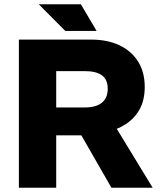

<svg xmlns="http://www.w3.org/2000/svg" viewBox="-20 -887 756 907"><path d="M69.2 0V-700H410.3Q487.7 -700 544.5 -673Q601.2 -646 632.5 -596.1Q663.7 -546.1 663.7 -476.6Q663.7 -413.7 639.3 -370Q614.8 -326.3 572.4 -299.5Q530 -272.7 475 -260.2Q420 -247.7 359.5 -247.7H245.5V0ZM506.5 0 354.2 -265.3 520.5 -296.7 701.2 0ZM245.5 -379.4H380.1Q433.7 -379.4 461.3 -401.8Q488.9 -424.1 488.9 -467.8Q488.9 -511.4 461.5 -531.2Q434.2 -551.1 379.1 -551.1H245.5ZM318.7 -741 183.9 -867H361.9L436.3 -741ZM288.3 -741 162.9 -867H336.2L407.9 -741Z"/></svg>

Font: REM Medium
Style: Regular
Weight: 500
Designer: Octavio Pardo
Foundry: Ashler Design
Version: Version 1.005;gftools[0.9.28]